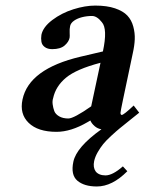

<svg xmlns="http://www.w3.org/2000/svg" viewBox="-20 -465 526 695"><path d="M310.1 -80.1 343.8 -237.8Q256.3 -214.8 219 -183.8Q181.6 -152.8 172.4 -109.9Q168.9 -99.6 170.7 -86.9Q172.4 -74.2 176.5 -63Q180.7 -51.8 194.1 -43.9Q207.5 -36.1 227.5 -36.1Q247.1 -36.1 310.1 -80.1ZM324.7 -444.8Q367.2 -444.8 396.5 -434.8Q425.8 -424.8 440.9 -408.7Q456.1 -392.6 462.4 -369.1Q468.8 -345.7 467.8 -322.5Q466.8 -299.3 460.4 -271L424.8 -102.1Q417 -64.9 416.3 -57.6Q415.5 -50.3 420.4 -48.8Q427.7 -48.8 463.9 -83L483.9 -57.1Q473.6 -48.8 449.2 -29.3Q424.8 -9.8 413.1 -0.2Q401.4 9.3 382.3 26.9Q363.3 44.4 353.3 56.9Q343.3 69.3 333.7 85.9Q324.2 102.5 320.8 118.2Q318.4 129.4 319.8 138.9Q321.3 148.4 326.2 155.3Q331.1 162.1 340.3 166Q349.6 169.9 361.8 169.9Q387.7 169.9 424.8 137.2L440.9 154.8Q386.2 210 330.6 210Q284.7 210 260 189Q235.4 168 245.6 120.1Q256.8 67.4 347.2 2.9Q333.5 1 322.5 -8.5Q311.5 -18.1 307.1 -28.8L296.9 -22.9Q236.8 12.2 184.6 12.2Q117.2 12.2 83.7 -20.3Q50.3 -52.7 61.5 -105Q85 -215.8 271.5 -259.8L352.5 -278.8Q370.1 -360.8 348.6 -384.8Q331.5 -406.7 313.5 -407.2Q294.4 -407.2 277.1 -402.8Q259.8 -398.4 248 -390.1Q236.3 -381.8 233.9 -371.1Q231.4 -359.9 232.2 -346.4Q232.9 -333 231.9 -328.1Q229 -313.5 213.9 -300.3Q198.7 -287.1 168.9 -287.1Q152.3 -287.1 142.1 -294.7Q131.8 -302.2 129.9 -314Q127.9 -325.7 129.9 -338.9Q135.7 -367.2 169.4 -392.6Q203.1 -418 245.6 -431.4Q288.1 -444.8 324.7 -444.8Z"/></svg>

Font: Linux Libertine Slanted
Style: Semibold Slanted
Weight: 600
Designer: Philipp H. Poll
Foundry: Philipp H. Poll
Version: Version 5.1.1